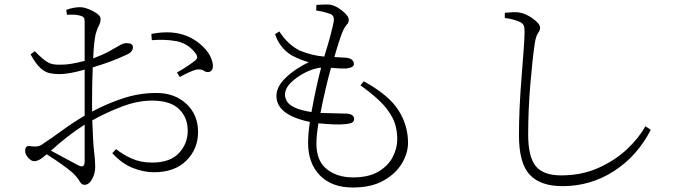

<svg xmlns="http://www.w3.org/2000/svg" viewBox="-20 -794 3040 855"><path d="M656 -615 654 -643Q728 -657 783 -643Q837 -630 880 -590Q923 -550 928 -505Q930 -481 913 -474Q898 -471 888 -479Q878 -487 853 -484Q821 -474 781 -451L768 -471Q814 -497 850 -525Q866 -539 849 -559Q815 -602 763.5 -611Q712 -620 656 -615ZM172 -154Q203 -174 254.5 -211.5Q306 -249 357 -279V-484Q288 -464 244 -464Q223 -464 202 -468Q181 -472 160 -491Q139 -510 116 -552L135 -566Q172 -528 193.5 -516Q215 -504 254 -506Q294 -506 357 -523V-697Q357 -711 353 -716Q349 -721 338 -724Q314 -731 278 -728L275 -750Q307 -762 337 -762Q360 -762 394 -744.5Q428 -727 428 -710Q428 -694 420 -679.5Q412 -665 406 -642Q398 -607 395 -534Q438 -550 466 -565.5Q494 -581 512 -591.5Q530 -602 543 -602Q572 -602 572 -584Q572 -562 543 -550Q475 -518 393 -494Q390 -423 390 -346V-297Q455 -332 527.5 -356Q600 -380 676 -380Q758 -380 810 -331.5Q862 -283 862 -206Q862 -131 810 -79Q758 -27 666 -27Q620 -27 571.5 -46Q523 -65 480 -112L497 -130Q528 -105 567.5 -87.5Q607 -70 657 -70Q737 -70 776.5 -112Q816 -154 816 -212Q816 -271 777 -308.5Q738 -346 657 -346Q593 -346 523 -319.5Q453 -293 391 -258Q394 -161 399 -119.5Q404 -78 404 -52Q404 -21 390 4Q376 29 356 29Q343 29 334 12.5Q325 -4 302 -26Q262 -60 188 -107Q165 -87 153 -81.5Q141 -76 133 -76Q120 -76 106 -91Q92 -106 92 -122Q92 -148 115 -143Q153 -137 172 -154ZM357 -239Q279 -189 207 -123Q271 -88 328 -58Q344 -50 350.5 -55Q357 -60 357 -75Z M1224 -654Q1260 -597 1314 -569Q1371 -546 1424 -542Q1456 -645 1466 -697Q1471 -729 1444 -734Q1415 -744 1388 -747L1389 -772Q1414 -774 1438 -774Q1468 -774 1500.5 -749Q1533 -724 1533 -706Q1533 -693 1525 -685Q1517 -677 1508 -659Q1492 -621 1469 -540L1522 -537Q1539 -535 1547.5 -527.5Q1556 -520 1556 -509Q1556 -493 1522 -489Q1499 -488 1454 -492Q1430 -407 1407 -291Q1492 -289 1525 -288Q1557 -285 1557 -264Q1557 -254 1548.5 -248.5Q1540 -243 1514 -241Q1479 -237 1398 -245Q1389 -190 1389 -155Q1389 -77 1435.5 -40.5Q1482 -4 1552 -4Q1622 -4 1665.5 -30Q1709 -56 1729 -95Q1749 -134 1749 -173Q1749 -228 1728 -269Q1707 -310 1670 -345Q1633 -380 1585 -414L1600 -432Q1711 -371 1754 -303.5Q1797 -236 1797 -158Q1797 -112 1769.5 -66Q1742 -20 1687.5 10.5Q1633 41 1552 41Q1457 41 1404.5 -13Q1352 -67 1352 -158Q1352 -199 1360 -251Q1211 -282 1211 -367Q1211 -408 1252.5 -448Q1294 -488 1355 -517Q1317 -527 1278 -548Q1224 -582 1205 -642ZM1367 -295Q1388 -410 1410 -493Q1357 -487 1303 -449Q1249 -411 1249 -373Q1249 -359 1257 -344Q1265 -329 1290.5 -316Q1316 -303 1367 -295Z M2228 -714V-737Q2267 -741 2288 -739Q2320 -735 2352.5 -711.5Q2385 -688 2385 -671Q2385 -658 2376.5 -647.5Q2368 -637 2362 -605Q2351 -531 2341.5 -417Q2332 -303 2332 -195Q2332 -96 2365.5 -54.5Q2399 -13 2479 -13Q2570 -13 2644 -46Q2718 -79 2771.5 -129Q2825 -179 2854 -232L2878 -216Q2818 -99 2714 -32Q2610 35 2485 35Q2386 35 2338.5 -16.5Q2291 -68 2291 -192Q2291 -312 2303.5 -462.5Q2316 -613 2316 -650Q2316 -674 2311 -683Q2306 -692 2293 -697Q2267 -709 2228 -714Z"/></svg>

Font: Minh Nguyen ExtraLight
Style: Regular
Weight: 250
Designer: Ryoko NISHIZUKA 西塚涼子 (kana & ideographs); Frank Grießhammer (Latin, Greek & Cyrillic); Wenlong ZHANG 张文龙 (bopomofo); San
Foundry: Adobe
Version: Version 1.100;July 7, 2023;FontCreator 14.0.0.2814 64-bit